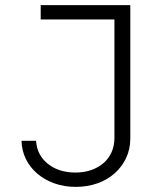

<svg xmlns="http://www.w3.org/2000/svg" viewBox="-20 -720 640 750"><path d="M64 -170Q65 -131 81.5 -98Q98 -65 126.5 -41Q155 -17 193 -3.5Q231 10 276 10Q322 10 361 -4Q400 -18 428.5 -43.5Q457 -69 473 -103.5Q489 -138 489 -179V-700H139V-644H427V-181Q427 -151 416 -126Q405 -101 385 -83.5Q365 -66 337 -56Q309 -46 275 -46Q209 -46 166.5 -80.5Q124 -115 121 -170Z"/></svg>

Font: CommitMonoV142 ExtLt
Style: Regular
Weight: 200
Monospace: yes
Designer: Eigil Nikolajsen
Foundry: Eigil Nikolajsen
Version: Version 1.142